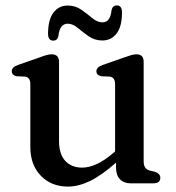

<svg xmlns="http://www.w3.org/2000/svg" viewBox="-20 -677 650 709"><path d="M92 -134.5V-366.5Q92 -390.5 73.5 -394L41 -395.5Q23.5 -399.5 23.5 -414Q23.5 -429 46 -437L125 -464.5Q140.5 -470.5 151.2 -473.5Q162 -476.5 170.5 -476.5Q198 -476.5 198 -448.5V-156Q198 -107.5 221.2 -82.8Q244.5 -58 283.5 -58Q308.5 -58 337.5 -71.2Q366.5 -84.5 399.5 -113L405 -118V-366.5Q405 -390.5 386.5 -394L354 -395.5Q336 -399.5 336 -414Q336 -429 359 -437L437.5 -464.5Q453 -470 463.8 -473.2Q474.5 -476.5 484 -476.5Q510.5 -476.5 510.5 -448.5V-81.5Q510.5 -66 516.2 -58.2Q522 -50.5 532 -47.5L552.5 -42.5Q572 -35.5 572 -20.5Q572 0 546 0H462.5Q437.5 0 423 -15Q408.5 -30 408.5 -58V-76.5Q355.5 -29.5 312.8 -8.8Q270 12 231 12Q169.5 12 130.8 -28Q92 -68 92 -134.5ZM358 -527.5Q329.5 -527.5 307.5 -543Q285.5 -558.5 267 -574Q248.5 -589.5 230 -589.5Q200.5 -589.5 195.5 -543.5Q192 -527 176.5 -527Q157.5 -527 157.5 -552.5Q157.5 -604 177.2 -630.2Q197 -656.5 230 -656.5Q258.5 -656.5 280.5 -641Q302.5 -625.5 321 -610Q339.5 -594.5 358.5 -594.5Q387.5 -594.5 392 -640Q396 -657 411.5 -657Q430.5 -657 430.5 -631Q430.5 -579 410.5 -553.2Q390.5 -527.5 358 -527.5Z"/></svg>

Font: Fraunces 9pt Soft
Style: Regular
Weight: 400
Version: Version 1.000;[0bf87f6ff]